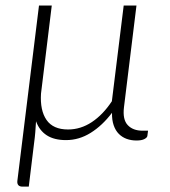

<svg xmlns="http://www.w3.org/2000/svg" viewBox="-20 -518 634 714"><path d="M530.5 -32 528 -12.5Q527 -6 516.8 -0.8Q506.5 4.5 487.5 4.5Q468 4.5 451.2 -1.5Q434.5 -7.5 422 -20Q409.5 -32.5 402.8 -52Q396 -71.5 396.5 -98.5Q360.5 -51 317.2 -24Q274 3 225.5 3Q181.5 3 154 -14.8Q126.5 -32.5 114 -67Q113 -46.5 111.2 -26Q109.5 -5.5 107 12L87 176H63.5Q53 176 48.2 170.5Q43.5 165 44.5 155L125 -497.5H172.5L132.5 -170Q128.5 -107.5 153 -72Q177.5 -36.5 233 -36.5Q280 -36.5 321.5 -64Q363 -91.5 396 -141.5L440 -497.5H487.5L441 -119Q435.5 -73.5 455 -52.8Q474.5 -32 510 -32Z"/></svg>

Font: Lato 2
Style: Italic
Weight: 300
Italic angle: -7°
Designer: Lukasz Dziedzic with Adam Twardoch and Botio Nikoltchev
Foundry: tyPoland Lukasz Dziedzic
Version: Version 2.015; 2015-08-06; http://www.latofonts.com/